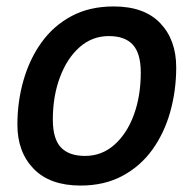

<svg xmlns="http://www.w3.org/2000/svg" viewBox="-20 -564 602 596"><path d="M230 12Q135 12 84.5 -40Q34 -92 34 -177Q34 -249 53 -315Q72 -381 109 -432.5Q146 -484 202 -514Q258 -544 333 -544Q428 -544 477.5 -492Q527 -440 527 -355Q527 -283 508.5 -217Q490 -151 453 -99.5Q416 -48 360 -18Q304 12 230 12ZM244 -80Q296 -80 335 -114.5Q374 -149 395.5 -207.5Q417 -266 417 -339Q417 -398 392.5 -425Q368 -452 318 -452Q266 -452 227 -417.5Q188 -383 166 -324Q144 -265 144 -193Q144 -133 169 -106.5Q194 -80 244 -80Z"/></svg>

Font: Geist Medium
Style: Italic
Weight: 500
Italic angle: -12°
Designer: Basement.studio, Andrés Briganti, Mateo Zaragoza
Foundry: Basement.studio, Vercel, Andrés Briganti, Guido Ferreyra, Mateo Zaragoza
Version: Version 1.500; ttfautohint (v1.8.4.7-5d5b)